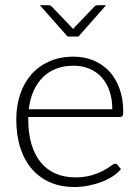

<svg xmlns="http://www.w3.org/2000/svg" viewBox="-20 -728 551 754"><path d="M268.5 -505.5Q310.5 -505.5 346.2 -491Q382 -476.5 408.2 -448.8Q434.5 -421 449.2 -380.5Q464 -340 464 -287.5Q464 -276.5 460.8 -272.5Q457.5 -268.5 450.5 -268.5H91V-259Q91 -203 104 -160.5Q117 -118 141 -89.2Q165 -60.5 199 -46Q233 -31.5 275 -31.5Q312.5 -31.5 340 -39.8Q367.5 -48 386.2 -58.2Q405 -68.5 416 -76.8Q427 -85 432 -85Q438.5 -85 442 -80L455 -64Q443 -49 423.2 -36Q403.5 -23 379.2 -13.8Q355 -4.5 327.2 1Q299.5 6.5 271.5 6.5Q220.5 6.5 178.5 -11.2Q136.5 -29 106.5 -63Q76.5 -97 60.2 -146.2Q44 -195.5 44 -259Q44 -312.5 59.2 -357.8Q74.5 -403 103.2 -435.8Q132 -468.5 173.8 -487Q215.5 -505.5 268.5 -505.5ZM269 -470Q230.5 -470 200 -458Q169.5 -446 147.2 -423.5Q125 -401 111.2 -369.5Q97.5 -338 93 -299H421Q421 -339 410 -370.8Q399 -402.5 379 -424.5Q359 -446.5 331 -458.2Q303 -470 269 -470ZM268.5 -505.5Q310.5 -505.5 346.2 -491Q382 -476.5 408.2 -448.8Q434.5 -421 449.2 -380.5Q464 -340 464 -287.5Q464 -276.5 460.8 -272.5Q457.5 -268.5 450.5 -268.5H91V-259Q91 -203 104 -160.5Q117 -118 141 -89.2Q165 -60.5 199 -46Q233 -31.5 275 -31.5Q312.5 -31.5 340 -39.8Q367.5 -48 386.2 -58.2Q405 -68.5 416 -76.8Q427 -85 432 -85Q438.5 -85 442 -80L455 -64Q443 -49 423.2 -36Q403.5 -23 379.2 -13.8Q355 -4.5 327.2 1Q299.5 6.5 271.5 6.5Q220.5 6.5 178.5 -11.2Q136.5 -29 106.5 -63Q76.5 -97 60.2 -146.2Q44 -195.5 44 -259Q44 -312.5 59.2 -357.8Q74.5 -403 103.2 -435.8Q132 -468.5 173.8 -487Q215.5 -505.5 268.5 -505.5ZM269 -470Q230.5 -470 200 -458Q169.5 -446 147.2 -423.5Q125 -401 111.2 -369.5Q97.5 -338 93 -299H421Q421 -339 410 -370.8Q399 -402.5 379 -424.5Q359 -446.5 331 -458.2Q303 -470 269 -470ZM136.5 -707.5H170Q178 -707.5 183.5 -702L261.5 -620.5L267 -614L272.5 -620.5L350.5 -702Q353 -705 356.8 -706.2Q360.5 -707.5 364 -707.5H396.5L288 -584.5H245.5Z"/></svg>

Font: Lato Light
Style: Regular
Weight: 300
Designer: Lukasz Dziedzic
Foundry: Lukasz Dziedzic
Version: Version 1.104; Western+Polish opensource